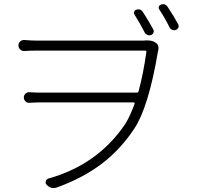

<svg xmlns="http://www.w3.org/2000/svg" viewBox="-20 -869 969 941"><path d="M731.4 -724.6Q735.4 -716.8 731.9 -708.5Q728.5 -700.2 719.7 -697.3Q710.9 -694.3 702.1 -698.2Q693.4 -702.1 688.5 -710.9Q668.9 -750 639.6 -796.9Q634.8 -803.7 637.7 -811.5Q640.6 -819.3 648.4 -821.3Q653.3 -823.2 658.2 -823.2Q671.9 -823.2 680.7 -809.6Q709 -765.6 731.4 -724.6ZM167 -669.9H677.7Q688.5 -669.9 697.3 -670.9Q700.2 -670.9 703.1 -670.9Q726.6 -670.9 742.2 -660.2Q756.8 -651.4 756.8 -634.8Q756.8 -629.9 755.9 -623Q754.9 -619.1 753.9 -615.2Q708 -344.7 638.7 -239.3Q570.3 -135.7 478 -65.9Q385.7 3.9 258.8 49.8Q250 52.7 242.2 52.7Q223.6 52.7 209 37.1Q201.2 29.3 204.6 19Q208 8.8 217.8 5.9Q458 -61.5 592.8 -259.8Q616.2 -295.9 639.6 -360.4Q640.6 -362.3 639.2 -364.7Q637.7 -367.2 635.7 -367.2H181.6Q159.2 -367.2 124 -365.2Q113.3 -364.3 105 -372.1Q96.7 -379.9 96.7 -391.1Q96.7 -402.3 105 -410.2Q113.3 -418 124 -417Q154.3 -415 180.7 -415H650.4Q657.2 -415 659.2 -421.9Q682.6 -507.8 697.3 -614.3Q698.2 -621.1 691.4 -621.1H167Q132.8 -621.1 99.6 -619.1Q87.9 -618.2 79.1 -626.5Q70.3 -634.8 70.3 -646.5Q70.3 -658.2 79.1 -666Q87.9 -673.8 99.6 -672.9Q135.7 -669.9 167 -669.9ZM760.7 -822.3Q757.8 -826.2 757.8 -831.1Q757.8 -834 758.8 -836.9Q761.7 -843.8 769.5 -846.7Q774.4 -848.6 779.3 -848.6Q793 -848.6 801.8 -835Q830.1 -793 853.5 -750Q855.5 -746.1 855.5 -741.2Q855.5 -737.3 854.5 -734.4Q850.6 -725.6 841.8 -722.7Q837.9 -720.7 834 -720.7Q829.1 -720.7 824.2 -722.7Q815.4 -726.6 810.5 -735.4Q790 -778.3 760.7 -822.3Z"/></svg>

Font: Gen Jyuu Gothic P Light
Style: Regular
Weight: 200
Designer: [Source Han Sans]
Ryoko NISHIZUKA  (kana & ideographs); Paul D. Hunt (Latin, Greek & Cyrillic); Wenlong ZHANG  (bopomofo
Version: Version 1.002.20150607